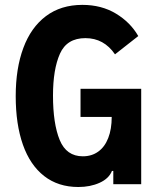

<svg xmlns="http://www.w3.org/2000/svg" viewBox="-20 -756 640 788"><path d="M44.5 -361.5Q44.5 -475 75.8 -559.2Q107 -643.5 168.5 -689.8Q230 -736 318 -736Q396.5 -736 455.8 -700.2Q515 -664.5 547.5 -608L452 -533Q406.5 -599.5 330.5 -599.5Q254.5 -599.5 226 -535.5Q197.5 -471.5 197.5 -364Q197.5 -248.5 225 -181.5Q252.5 -114.5 320 -114.5Q356.5 -114.5 383.2 -133.8Q410 -153 424.2 -189.5Q438.5 -226 438.5 -276H310.5V-391.5H559.5V0H445V-54.5H439.5Q427 -23 388.8 -5.8Q350.5 11.5 301.5 11.5Q219 11.5 161.2 -33.5Q103.5 -78.5 74 -162.2Q44.5 -246 44.5 -361.5Z"/></svg>

Font: JuliaMono ExtraBold
Style: Regular
Weight: 800
Monospace: yes
Designer: cormullion
Foundry: corm
Version: Version 0.055; ttfautohint (v1.8.4)